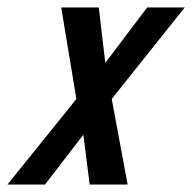

<svg xmlns="http://www.w3.org/2000/svg" viewBox="-26 -496 517 516"><path d="M239.5 -476H138.5L179.3 -230L-6 0H95L198 -134L215 0H317L274.3 -230L470.5 -476H369.5L257 -327Z"/></svg>

Font: Din Kursivschrift
Style: Condensed Italic Polish
Weight: 400
Version: Version 1.07